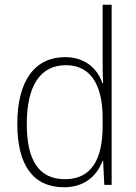

<svg xmlns="http://www.w3.org/2000/svg" viewBox="-20 -780 572 810"><path d="M250 10C341 10 391 -43 413 -102H415L420 0H451V-760H413V-530C413 -498 413 -464 415 -429H412C392 -489 340 -539 255 -539C127 -539 53 -440 53 -257C53 -83 120 10 250 10ZM254 -24C143 -24 93 -105 93 -257C93 -420 151 -505 258 -505C362 -505 413 -423 413 -281V-248C413 -107 365 -24 254 -24Z"/></svg>

Font: Noto Sans Gurmukhi UI SemiCondensed ExtraLight
Style: Regular
Weight: 200
Width: 4
Designer: Jelle Bosma - Monotype Design Team
Foundry: Monotype Imaging Inc.
Version: Version 2.004